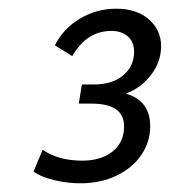

<svg xmlns="http://www.w3.org/2000/svg" viewBox="-20 -735 390 441"><path d="M164 -314Q134 -314 103.5 -321.5Q73 -329 57 -341L78 -391Q114 -366 169 -366Q212 -366 238.5 -387Q265 -408 265 -445Q265 -497 190 -497H161L168 -541H196Q238 -541 263 -562Q288 -583 288 -616Q288 -639 273.5 -651.5Q259 -664 236 -664Q179 -664 146 -606L106 -631Q126 -670 164 -692.5Q202 -715 247 -715Q294 -715 322 -690.5Q350 -666 350 -629Q350 -593 327 -563Q304 -533 269 -520Q325 -504 325 -445Q325 -409 304.5 -379Q284 -349 247.5 -331.5Q211 -314 164 -314Z"/></svg>

Font: Livvic
Style: Italic
Weight: 400
Italic angle: -10°
Designer: Jacques Le Bailly, Baron von Fonthausen
Version: Version 1.001; ttfautohint (v1.8.2)